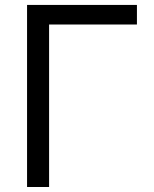

<svg xmlns="http://www.w3.org/2000/svg" viewBox="-20 -747 615 767"><path d="M527 -727.3V-649.1H176.1V0H88.1V-727.3Z"/></svg>

Font: Inter Alia
Style: Regular
Weight: 400
Designer: Rasmus Andersson (Latin, Greek, Cyrillic etc.) and Evan from Shavian.info (Shavian, old style figures)
Foundry: Shavian.info
Version: Version 0.001;git-37ab20767